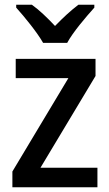

<svg xmlns="http://www.w3.org/2000/svg" viewBox="-20 -786 459 806"><path d="M161 -606H262C286 -651 341 -715 376 -754V-766H309C275 -740 246 -713 211 -677C179 -711 145 -744 114 -766H48V-754C84 -714 136 -650 161 -606ZM389 0V-82H150L381 -467V-539H46V-458H267L32 -66V0Z"/></svg>

Font: Noto Sans Khmer SemiCondensed Medium
Style: Regular
Weight: 500
Width: 4
Designer: Danh Hong and the Monotype Design Team
Foundry: Monotype Imaging Inc.
Version: Version 2.004